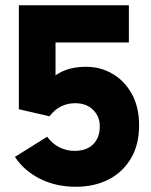

<svg xmlns="http://www.w3.org/2000/svg" viewBox="-20 -701 576 733"><path d="M169 -257 52 -284V-681H472V-539H141L192 -600V-322L137 -352Q166 -400 207.5 -423Q249 -446 309 -446Q364 -446 410 -419Q456 -392 483.5 -342Q511 -292 511 -223Q511 -148 479.5 -95.5Q448 -43 394 -15.5Q340 12 270 12Q193 12 132.5 -18.5Q72 -49 37 -102L160 -179Q180 -152 207 -138.5Q234 -125 264 -125Q311 -125 336 -150.5Q361 -176 361 -218Q361 -257 335 -282Q309 -307 267 -307Q239 -307 214.5 -295.5Q190 -284 169 -257Z"/></svg>

Font: Gabarito
Style: Bold
Weight: 700
Designer: Leandro Assis / Alvaro Franca / Felipe Casaprima
Foundry: Naipe Foundry
Version: Version 1.000